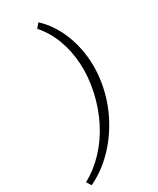

<svg xmlns="http://www.w3.org/2000/svg" viewBox="-275 -779 877 1069"><g transform="rotate(-30 163.0 -245.0)"><path d="M-23 222 -42 192Q28 154 86 92.5Q144 31 184.5 -48.5Q225 -128 245 -219Q265 -312 260 -396.5Q255 -481 227.5 -554Q200 -627 150 -684L174 -712Q233 -657 269.5 -577.5Q306 -498 315.5 -403.5Q325 -309 303 -209Q282 -115 235.5 -30.5Q189 54 123 119Q57 184 -23 222Z"/></g></svg>

Font: Ysabeau Infant Light
Style: Italic
Weight: 300
Italic angle: -12°
Designer: Christian Thalmann (Catharsis Fonts)
Version: Version 2.001;gftools[0.9.30]; featfreeze: ss01,ss02,lnum